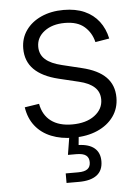

<svg xmlns="http://www.w3.org/2000/svg" viewBox="-53 -586 607 832"><g transform="rotate(-5 250.0 -170.0)"><path d="M250 11.2Q195.8 11.2 153.6 -5.9Q111.3 -22.9 84.7 -56.4Q58.1 -89.8 50.8 -138.2L113.8 -147.9Q123 -98.1 157.7 -72.3Q192.4 -46.4 249 -46.4Q310.5 -46.4 347.2 -74Q383.8 -101.6 383.8 -143.1Q383.8 -176.3 361.1 -197Q338.4 -217.8 294.9 -228L207.5 -249Q137.2 -266.1 101.8 -301.5Q66.4 -336.9 66.4 -392.1Q66.4 -437 90.6 -471.2Q114.7 -505.4 157.5 -524.7Q200.2 -543.9 254.9 -543.9Q307.1 -543.9 345.5 -526.9Q383.8 -509.8 408 -478.3Q432.1 -446.8 441.4 -403.3L380.4 -393.1Q370.6 -434.6 340.3 -460.9Q310.1 -487.3 255.4 -487.3Q200.7 -487.3 166.3 -461.2Q131.8 -435.1 131.8 -394.5Q131.8 -360.4 155.8 -339.1Q179.7 -317.9 227.5 -306.6L312 -286.1Q381.8 -269.5 416 -234.9Q450.2 -200.2 450.2 -146Q450.2 -99.1 424.8 -63.7Q399.4 -28.3 354.2 -8.5Q309.1 11.2 250 11.2ZM202.6 204.1V162.6H256.8Q284.7 162.6 297.6 152.8Q310.5 143.1 310.5 123Q310.5 103 297.6 93.3Q284.7 83.5 255.4 83.5H219.2L235.8 -18.6H273.4V0L269 44.9Q314.5 46.4 337.9 66.4Q361.3 86.4 361.3 123Q361.3 163.6 334.5 183.8Q307.6 204.1 256.8 204.1Z"/></g></svg>

Font: Inter 20pt Light
Style: Regular
Weight: 300
Version: Version 4.001;git-66647c0bb